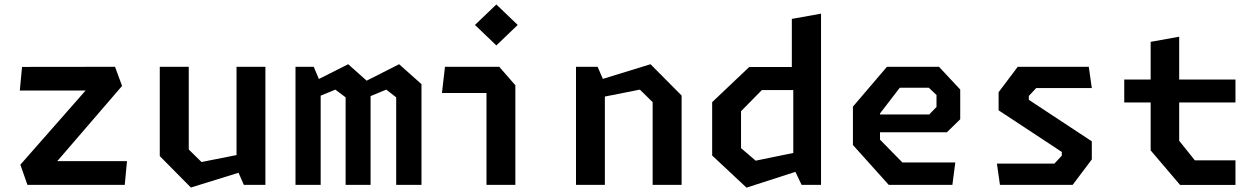

<svg xmlns="http://www.w3.org/2000/svg" viewBox="-20 -826 5620 858"><path d="M102.5 0H537.5L547.5 -106H236L525.5 -442L494 -527.5L78.5 -527L68.5 -421.5H362.5L71 -90Z M823.5 -527.5H694V-128.5L833 12L1046 -54L1069.5 0H1166V-527.5H1037V-133L880.5 -102L823.5 -158Z M1750.5 0H1863.5V-450L1763.5 -539L1618.5 -465.5L1536 -539L1405 -473L1382 -527.5H1300.5V0H1413V-398.5L1478.5 -425.5L1524.5 -391V0H1636V-396.5L1706 -425.5L1750.5 -391Z M2154 0H2283V-445L2211 -527.5H1968.5L1955 -410.5H2154ZM2198 -623 2293.5 -714.5 2198 -806 2102.5 -714.5Z M2896.5 0H3026V-399L2887 -539L2674 -473.5L2650.5 -527.5H2554V0H2683V-394.5L2839.5 -425.5L2896.5 -369.5Z M3562 0H3649V-765L3518.5 -741.5V-526.5H3328L3162.5 -369.5V-131L3316 12.5L3534.5 -58ZM3291.5 -164V-329L3384.5 -423.5H3525V-142.5L3357 -108Z M3951.5 0H4236L4249 -100H4012.5L3912.5 -202V-235H4211.5L4271 -293V-426L4176 -527.5H3943.5L3791.5 -349.5V-178ZM3912.5 -314.5V-319L4001 -434H4130.5L4165 -401.5V-348L4132.5 -314.5Z M4448.5 0H4773.5L4859 -113.5V-194.5L4577.5 -380V-397L4610.5 -432.5H4859L4845.5 -527.5H4528L4442.5 -414V-333L4725 -147V-130.5L4692 -95H4435Z M5253.5 0.5H5501V-109.5H5319.5L5249.5 -197V-368H5501V-470.5H5249.5V-662L5122 -639V-470.5H5004V-368H5122V-154Z"/></svg>

Font: Monaspace Krypton SemiBold
Style: Regular
Weight: 600
Designer: Riley Cran & the Lettermatic Team
Foundry: Lettermatic
Version: Version 1.200 (Monaspace Krypton)